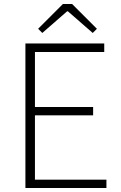

<svg xmlns="http://www.w3.org/2000/svg" viewBox="-20 -947 607 967"><path d="M108 0V-728H505V-685H156V-408H449V-366H156V-42H516V0ZM193 -781 172 -802 297 -927H343L468 -802L447 -781L322 -890H318Z"/></svg>

Font: Noto Sans HK Thin ExtraLight
Style: Regular
Weight: 250
Version: Version 2.004-H2;hotconv 1.0.118;makeotfexe 2.5.65603